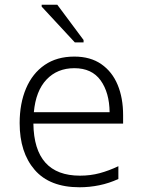

<svg xmlns="http://www.w3.org/2000/svg" viewBox="-20 -781 603 811"><path d="M316 10Q190 10 126.5 -63.5Q63 -137 63 -261Q63 -344 90 -407.5Q117 -471 168.5 -506.5Q220 -542 294 -542Q362 -542 408 -510Q454 -478 477 -422.5Q500 -367 500 -295V-259H121Q124 -39 318 -39Q362 -39 401 -49.5Q440 -60 480 -79V-25Q441 -7 399.5 1.5Q358 10 316 10ZM443 -307Q442 -390 405 -441.5Q368 -493 294 -493Q222 -493 176.5 -445Q131 -397 123 -307ZM296 -602 156 -753V-761H222L333 -612V-602Z"/></svg>

Font: Noto Sans Mono SemiCondensed Light
Style: Regular
Weight: 300
Width: 4
Designer: Monotype Design Team
Foundry: Monotype Imaging Inc.
Version: Version 2.014; ttfautohint (v1.8.4.7-5d5b)